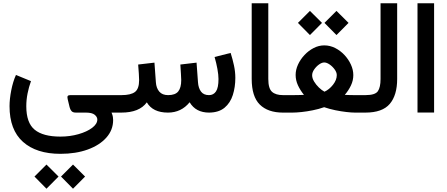

<svg xmlns="http://www.w3.org/2000/svg" viewBox="-20 -692 2750 1180"><path d="M170.4 -193.4Q157.2 -156.7 149.4 -117.7Q141.6 -78.6 141.6 -39.1Q141.6 63 193.1 105.2Q244.6 147.5 351.1 147.5Q410.2 147.5 462.2 132.6Q514.2 117.7 546.1 93.8Q578.1 69.8 578.1 42.5Q578.1 26.9 562 13.4Q545.9 0 507.8 0H446.3Q427.7 0 419.4 -9.5Q411.1 -19 407.7 -33.7L396 -82.5Q392.6 -97.2 396.5 -102.3Q400.4 -107.4 413.1 -107.4H711.4V0H665.5Q672.4 16.1 673.8 26.9Q675.3 37.6 675.3 45.9Q675.3 106.9 633.5 153.8Q591.8 200.7 518.8 227.1Q445.8 253.4 351.6 253.4Q203.6 253.4 121.1 179.7Q38.6 106 38.6 -39.6Q38.6 -83 49.1 -136.7Q59.6 -190.4 78.1 -231.4ZM355 393.1 428.7 319.3 502.9 393.1 428.7 467.8ZM191.9 393.1 265.6 319.3 339.8 393.1 265.6 467.8Z M1264.6 -107.4Q1292 -107.4 1307.4 -130.1Q1322.8 -152.8 1322.8 -206.1Q1322.8 -231.9 1316.2 -268.3Q1309.6 -304.7 1298.8 -341.8L1397.5 -366.7Q1409.7 -328.1 1418 -289.6Q1426.3 -251 1426.3 -213.4Q1426.3 -156.7 1410.9 -108.2Q1395.5 -59.6 1360.1 -30Q1324.7 -0.5 1265.1 0Q1183.1 0 1145.5 -63.5Q1093.8 0 1012.2 0Q918.9 0 882.3 -63Q836.9 0 725.6 0H691.9V-107.4H726.6Q783.7 -107.4 809.3 -126.7Q835 -146 835 -199.7Q835 -211.4 833.3 -238.8Q831.5 -266.1 829.1 -295.4L929.2 -307.1L938 -186.5Q940.4 -150.4 959 -128.9Q977.5 -107.4 1013.2 -107.4Q1057.1 -107.4 1075.4 -130.1Q1093.8 -152.8 1093.8 -199.7Q1093.8 -210.4 1092 -238Q1090.3 -265.6 1088.4 -295.4L1188 -307.1L1196.8 -186.5Q1199.2 -150.9 1215.3 -129.2Q1231.4 -107.4 1264.6 -107.4Z M1731.4 0H1719.2Q1626.5 0 1576.7 -49.3Q1526.9 -98.6 1526.9 -207.5V-671.9H1628.9V-207Q1628.9 -148.4 1651.6 -127.9Q1674.3 -107.4 1719.2 -107.4H1731.4Z M1974.1 -551.3 2047.9 -625 2122.1 -551.3 2047.9 -476.6ZM1811 -551.3 1884.8 -625 1959 -551.3 1884.8 -476.6ZM2099.1 -108.9Q2118.7 -107.9 2133.3 -107.7Q2147.9 -107.4 2160.2 -107.4H2206.1V0H2161.1Q2140.1 0 2108.4 -3.7Q2076.7 -7.3 2040.8 -14.6Q2004.9 -22 1972.2 -33.2Q1939 -21.5 1902.3 -14.2Q1865.7 -6.8 1832.8 -3.4Q1799.8 0 1777.3 0H1711.9V-107.4H1777.8Q1793.5 -107.4 1809.1 -107.7Q1824.7 -107.9 1848.1 -108.9Q1825.2 -137.2 1811 -168Q1796.9 -198.7 1796.9 -231.4Q1796.9 -263.2 1811.5 -295.2Q1826.2 -327.1 1851.1 -353.8Q1876 -380.4 1907.5 -396.7Q1939 -413.1 1972.7 -413.1Q2007.8 -413.1 2039.8 -397Q2071.8 -380.9 2096.9 -354Q2122.1 -327.1 2136.7 -294.9Q2151.4 -262.7 2151.4 -230.5Q2151.4 -197.8 2137 -167.2Q2122.6 -136.7 2099.1 -108.9ZM1972.7 -308.1Q1958 -308.1 1940.7 -295.7Q1923.3 -283.2 1910.9 -265.1Q1898.4 -247.1 1898.4 -229.5Q1898.4 -210.9 1910.4 -190.9Q1922.4 -170.9 1939.9 -154.1Q1957.5 -137.2 1974.1 -128.4Q2003.4 -141.6 2026.6 -171.1Q2049.8 -200.7 2049.8 -230.5Q2049.8 -247.1 2036.9 -265.1Q2023.9 -283.2 2005.9 -295.7Q1987.8 -308.1 1972.7 -308.1Z M2186.5 0V-107.4H2226.1Q2285.6 -107.4 2302.2 -131.3Q2318.8 -155.3 2318.8 -206.5V-671.9H2420.9V-207Q2420.9 -106.9 2375.5 -53.5Q2330.1 0 2225.6 0Z M2545.9 -671.9H2647.9V-0.5H2545.9Z"/></svg>

Font: Vazir Medium FD-UI
Style: Medium-FD-UI
Weight: 500
Designer: Saber Rastikerdar
Foundry: Saber Rastikerdar
Version: Version 30.1.0